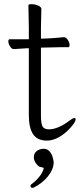

<svg xmlns="http://www.w3.org/2000/svg" viewBox="-20 -660 400 919"><path d="M299 -30Q250 13 204.5 13Q159 13 138.5 -17.5Q118 -48 118 -110V-429H108Q107 -429 47 -425H46Q36 -425 28 -438Q20 -451 20 -461.5Q20 -472 26 -472H118V-528L116 -635Q116 -640 131 -640Q146 -640 162 -633.5Q178 -627 178 -617L176 -528V-475L209 -476Q245 -478 285 -482H286Q296 -482 304.5 -469Q313 -456 313 -445Q313 -434 307 -434H268Q240 -434 220 -433L176 -432V-108Q176 -67 184 -54Q192 -41 214 -41Q258 -41 313 -83Q329 -95 335.5 -95Q342 -95 342 -90Q342 -71 299 -30ZM135 239Q126 239 126 230Q126 225 130 222Q149 209 166.5 188Q184 167 190 144Q184 141 175 139.5Q166 138 162 133Q142 114 142 93.5Q142 73 156.5 62.5Q171 52 189.5 52Q208 52 220.5 68.5Q233 85 237 116Q237 150 209.5 184Q182 218 141 238Q138 239 135 239Z"/></svg>

Font: LXGW WenKai TC Light
Style: Regular
Weight: 300
Designer: LXGW / Fontworks Inc.
Foundry: LXGW / Fontworks Inc.
Version: Version 1.330